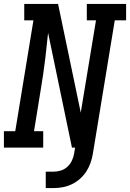

<svg xmlns="http://www.w3.org/2000/svg" viewBox="-28 -755 665 982"><path d="M206 207V123H245Q264 123 282.5 117.5Q301 112 316 98.5Q331 85 339.5 67Q348 49 351 31L356 0H340L218 -587Q217 -583 217 -578.5Q217 -574 216 -570L204 -459Q199 -418 193 -376.5Q187 -335 180 -294L146 -84H193V0H-8V-84H50L143 -651H96V-735H269L385 -179L463 -651H416V-735H617V-651H559L447 31Q443 55 435 78Q427 101 413.5 122Q400 143 380.5 160Q361 177 339 187.5Q317 198 293 202.5Q269 207 245 207Z"/></svg>

Font: Iosevka Etoile Medium
Style: Italic
Weight: 500
Italic angle: -9°
Designer: Belleve Invis
Foundry: Belleve Invis
Version: Version 22.1.2; ttfautohint (v1.8.4)